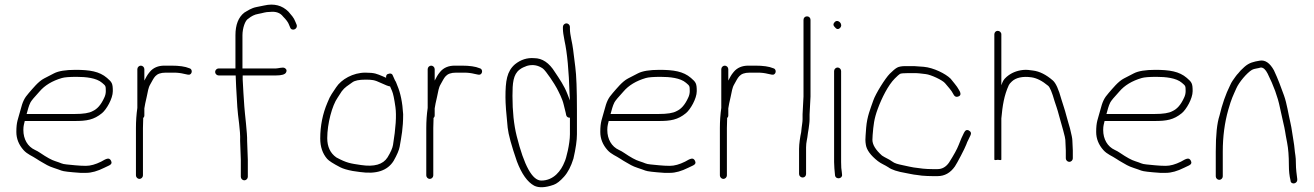

<svg xmlns="http://www.w3.org/2000/svg" viewBox="-20 -764 5624 822"><path d="M94 -276C99.2 -294 102.8 -310.8 110.6 -325.8C114.4 -333 127.2 -348.4 149 -372C171.4 -398.4 203.4 -417.8 245 -430C256.3 -433.3 277.3 -435 308 -435C347 -435 392.9 -430.6 417 -409.5C431.8 -396.5 433 -397.7 433 -374C433 -364 430.7 -354.3 426 -345C412.6 -315.5 395.9 -296.5 376 -288C362 -280 336.7 -276 300 -276ZM86 -246H300C351.1 -246 381.7 -250.8 416.9 -279.7C435.5 -295 463 -341.8 463 -373.7C463 -407.2 459.3 -412.1 438 -430.5C405.5 -458.5 363.9 -465 302.9 -465C261.1 -465 230.6 -460 211.4 -450.1C197.1 -442.7 183 -435.4 169 -428.2C143.8 -415.3 120.5 -385.2 103.5 -366C83.8 -343.7 77.1 -329.4 67.3 -291.5C57.1 -252.3 50 -243.6 50 -199C50 -170.4 60.3 -144.5 80.8 -121.5C97.1 -103.2 118.4 -96.2 137 -83.5C151.8 -73.4 166 -66.4 181.6 -57.1C195.9 -48.6 226.5 -40.4 242.7 -33.8C251.1 -30.3 278.2 -27.1 324 -24H349C371.7 -24 397.7 -31.3 427 -46L448 -56C457.5 -60.8 459.9 -67.6 455 -76.5C446.9 -91.4 434.9 -84.5 413 -72C389 -60 367.2 -54 347.8 -54C317.3 -54 288.2 -57.9 265 -60C243 -62 242.9 -66.1 217.1 -73.9C201.8 -78.5 180.1 -90.3 152 -109.5C144.7 -114.5 137.3 -118.7 130 -122C98.3 -136.4 80 -168.2 80 -207.5C80 -226.7 83.5 -233.5 86 -246Z M568 -468V-302C564 -274 562 -245.3 562 -216V-13C562 -5.1 569.1 2 577 2C584.9 2 592 -5.1 592 -13V-216C592 -228.7 592.3 -240.7 593 -252V-259C596.3 -261.7 598 -265.3 598 -270V-300C599.7 -311.7 603 -328 608 -349C613.8 -373.3 613.9 -387.2 624 -404C639.6 -430 643.7 -453 690 -453H724.5C740.1 -453 754.6 -451.2 768 -447.8C781.3 -444.2 789.7 -443.3 793 -445C804.8 -450.9 803.1 -469.8 790 -472C772.9 -479.3 747.3 -483 713.2 -483H684C657.2 -483 636.3 -474.2 621.5 -456.5C608.8 -441.4 606.7 -434.7 598 -419V-468C598 -475.9 590.9 -483 583 -483C575.1 -483 568 -475.9 568 -468Z M1026 8C1033.9 8 1041 0.9 1041 -7V-80L1038 -161C1039.3 -190.4 1027.5 -282.3 1026 -308.5C1025.2 -323.3 1019 -408.1 1019 -423.5V-441H1162C1185.8 -441 1200 -445.2 1204.5 -453.5C1209.1 -461.8 1207.1 -468.3 1198.5 -473C1190.6 -477.3 1170.9 -471 1162 -471H1018V-613C1018 -642.8 1029.5 -677.3 1043 -684C1056.2 -695 1070 -701.7 1084.4 -704.2C1108 -708.4 1115.4 -713 1136 -713C1161.2 -715.8 1179.9 -709.1 1192 -693C1205.2 -679.8 1213.6 -668.4 1217 -659L1222 -647C1228.3 -628.1 1256.4 -638.9 1250 -658L1245 -670C1237.3 -690.6 1227 -699 1215 -714C1187.8 -741.2 1153.1 -750.1 1111 -740.5C1103.7 -738.8 1092.9 -736.7 1078.8 -734C1055.4 -729.5 1040.8 -718.5 1026 -710C1000.7 -690.3 988 -658 988 -613V-471H916C908.1 -471 901 -463.9 901 -456C901 -448.1 908.1 -441 916 -441H989C989 -433.7 989.7 -417.3 991 -392L993.5 -349.5C994.5 -332.5 995.3 -318 996 -306C998.3 -264.4 1010.1 -207 1008 -161L1011 -80V-7C1011 0.9 1018.1 8 1026 8Z M1650 -394C1650.7 -392 1653.4 -385.6 1658.3 -374.8C1663.2 -364 1668 -340.8 1673 -305.1C1677.9 -269.5 1674.4 -215.6 1662.6 -143.5C1660.4 -129.8 1652.5 -112 1639 -90C1619.8 -59.8 1581.9 -48.9 1525.5 -57.5C1480.5 -64.3 1465.5 -65.5 1420 -90C1394 -108.2 1381 -135.8 1381 -172.6C1381 -234.3 1402 -312.9 1425.5 -346C1431.2 -354 1437 -363 1443 -373C1456.6 -391.2 1469 -397.1 1488.5 -411.5C1498.8 -419.2 1517.3 -423 1544 -423C1573.6 -423 1582.6 -422.2 1611.5 -408.5C1630.5 -399.5 1643.3 -394.7 1650 -394ZM1633 -431C1629 -433 1623.7 -435.3 1617 -438C1594 -447.2 1585.3 -453 1544 -453C1491.6 -453 1441.2 -424.3 1419 -390L1400 -361.5C1394 -352.5 1388 -340.3 1382 -325C1361.3 -276.8 1351 -225.4 1351 -171C1351 -135.8 1360.8 -106.8 1380.5 -84C1388 -75.4 1406.8 -63.3 1436.9 -47.8C1448.8 -41.7 1466.5 -36.4 1490 -32L1521.5 -27.5C1591.2 -17.5 1639 -33.4 1665 -75C1679.9 -101.1 1688.6 -121.6 1691.2 -136.5C1698.7 -180.6 1706 -213.5 1706 -275C1703.1 -325 1694.7 -366 1681 -398C1677.5 -406.2 1675.7 -413.8 1671 -420L1662 -440C1659 -449 1651.7 -451.4 1640 -447C1634.7 -445 1632.3 -439.7 1633 -431Z M1811 -468V-302C1807 -274 1805 -245.3 1805 -216V-13C1805 -5.1 1812.1 2 1820 2C1827.9 2 1835 -5.1 1835 -13V-216C1835 -228.7 1835.3 -240.7 1836 -252V-259C1839.3 -261.7 1841 -265.3 1841 -270V-300C1842.7 -311.7 1846 -328 1851 -349C1856.8 -373.3 1856.9 -387.2 1867 -404C1882.6 -430 1886.7 -453 1933 -453H1967.5C1983.1 -453 1997.6 -451.2 2011 -447.8C2024.3 -444.2 2032.7 -443.3 2036 -445C2047.8 -450.9 2046.1 -469.8 2033 -472C2015.9 -479.3 1990.3 -483 1956.2 -483H1927C1900.2 -483 1879.3 -474.2 1864.5 -456.5C1851.8 -441.4 1849.7 -434.7 1841 -419V-468C1841 -475.9 1833.9 -483 1826 -483C1818.1 -483 1811 -475.9 1811 -468Z M2405 -664C2397.1 -664 2390 -656.9 2390 -649V-640C2390 -629.3 2392.3 -612.3 2397 -589C2408.3 -537.9 2415.5 -461.6 2418.5 -360C2418.8 -348.7 2419.3 -340 2420 -334C2418 -338.7 2414.2 -348.2 2408.7 -362.8C2395.6 -396.7 2375.5 -425.8 2356 -455C2331.4 -495 2301.7 -515 2267 -515C2237.1 -517.5 2209.8 -508.8 2185 -489C2149.9 -458.9 2144 -417.7 2144 -347.6C2144 -320.6 2147.2 -277.2 2153.5 -217.1C2156.6 -188.5 2169.7 -140.5 2193 -73C2213.4 -19.3 2238.1 15.4 2267 31C2287 41 2314.9 39.7 2350.5 27.1C2363.6 22.5 2378.4 10.9 2394.9 -7.6C2411.5 -26.1 2424.8 -51.9 2435 -85C2445 -128.3 2450 -163 2450 -189V-293C2450 -380.3 2447.7 -441.7 2443 -477C2438.3 -512.3 2435.2 -537.7 2433.5 -553C2430.7 -578.9 2420 -614.1 2420 -640V-649C2420 -656.9 2412.9 -664 2405 -664ZM2420 -260V-189C2420 -148.9 2404 -83.9 2397 -71C2382.7 -33.7 2350.8 9 2297.5 9C2259 9 2223.8 -54.7 2192 -182C2180 -230 2174 -287.1 2174 -353.2C2174 -407.7 2176.8 -444.9 2204.5 -466C2216.8 -475.4 2223 -476.4 2236 -482C2260.4 -489 2283 -485.2 2303.9 -470.8C2317.2 -461.5 2356.4 -401.2 2364 -386C2373 -368.1 2387.3 -342.3 2393.3 -316.2C2397.1 -299.4 2400 -287.7 2402 -281L2404 -271C2406 -263.7 2411.3 -260 2420 -260Z M2594 -276C2599.2 -294 2602.8 -310.8 2610.6 -325.8C2614.4 -333 2627.2 -348.4 2649 -372C2671.4 -398.4 2703.4 -417.8 2745 -430C2756.3 -433.3 2777.3 -435 2808 -435C2847 -435 2892.9 -430.6 2917 -409.5C2931.8 -396.5 2933 -397.7 2933 -374C2933 -364 2930.7 -354.3 2926 -345C2912.6 -315.5 2895.9 -296.5 2876 -288C2862 -280 2836.7 -276 2800 -276ZM2586 -246H2800C2851.1 -246 2881.7 -250.8 2916.9 -279.7C2935.5 -295 2963 -341.8 2963 -373.7C2963 -407.2 2959.3 -412.1 2938 -430.5C2905.5 -458.5 2863.9 -465 2802.9 -465C2761.1 -465 2730.6 -460 2711.4 -450.1C2697.1 -442.7 2683 -435.4 2669 -428.2C2643.8 -415.3 2620.5 -385.2 2603.5 -366C2583.8 -343.7 2577.1 -329.4 2567.3 -291.5C2557.1 -252.3 2550 -243.6 2550 -199C2550 -170.4 2560.3 -144.5 2580.8 -121.5C2597.1 -103.2 2618.4 -96.2 2637 -83.5C2651.8 -73.4 2666 -66.4 2681.6 -57.1C2695.9 -48.6 2726.5 -40.4 2742.7 -33.8C2751.1 -30.3 2778.2 -27.1 2824 -24H2849C2871.7 -24 2897.7 -31.3 2927 -46L2948 -56C2957.5 -60.8 2959.9 -67.6 2955 -76.5C2946.9 -91.4 2934.9 -84.5 2913 -72C2889 -60 2867.2 -54 2847.8 -54C2817.3 -54 2788.2 -57.9 2765 -60C2743 -62 2742.9 -66.1 2717.1 -73.9C2701.8 -78.5 2680.1 -90.3 2652 -109.5C2644.7 -114.5 2637.3 -118.7 2630 -122C2598.3 -136.4 2580 -168.2 2580 -207.5C2580 -226.7 2583.5 -233.5 2586 -246Z M3068 -468V-302C3064 -274 3062 -245.3 3062 -216V-13C3062 -5.1 3069.1 2 3077 2C3084.9 2 3092 -5.1 3092 -13V-216C3092 -228.7 3092.3 -240.7 3093 -252V-259C3096.3 -261.7 3098 -265.3 3098 -270V-300C3099.7 -311.7 3103 -328 3108 -349C3113.8 -373.3 3113.9 -387.2 3124 -404C3139.6 -430 3143.7 -453 3190 -453H3224.5C3240.1 -453 3254.6 -451.2 3268 -447.8C3281.3 -444.2 3289.7 -443.3 3293 -445C3304.8 -450.9 3303.1 -469.8 3290 -472C3272.9 -479.3 3247.3 -483 3213.2 -483H3184C3157.2 -483 3136.3 -474.2 3121.5 -456.5C3108.8 -441.4 3106.7 -434.7 3098 -419V-468C3098 -475.9 3090.9 -483 3083 -483C3075.1 -483 3068 -475.9 3068 -468Z M3416.5 -4C3424.9 -4 3431 -10.8 3431 -19V-132.9C3431 -156.6 3436.1 -165.7 3439 -195L3442 -213C3443.3 -225.8 3446 -239.2 3446 -253V-274L3450 -351V-679C3450 -687.8 3443.5 -694 3435 -694C3426.5 -694 3420 -687.8 3420 -679V-351L3416 -275V-254C3416 -241 3413.3 -229.5 3412 -217L3410 -198C3405.8 -179 3401 -148.1 3401 -127V-19C3401 -10.8 3408.2 -4 3416.5 -4Z M3551 -460V-70C3551 -61.3 3551.4 -52.4 3552.2 -43.2L3555 -13C3558.2 6.1 3588.1 1.7 3585 -17L3584 -27C3582 -37 3581 -51.3 3581 -70V-460C3581 -467.9 3573.9 -475 3566 -475C3558.1 -475 3551 -467.9 3551 -460ZM3553.8 -669.8C3546.6 -662.6 3546.3 -655.7 3553 -649C3561 -638.3 3568.8 -636.8 3576.5 -644.5C3591.7 -659.7 3568.2 -684.2 3553.8 -669.8Z M3893 -481H3856.7C3840.5 -481 3828.5 -478.8 3820.7 -474.5C3812.9 -470.2 3802.5 -461.5 3789.6 -448.6C3769.5 -428.5 3728.7 -362.8 3718.8 -333.9C3707 -299.5 3692.2 -265.9 3688.3 -217.5C3686.1 -189.8 3685 -172.5 3685 -165.5C3685 -158.5 3685.7 -151.3 3687 -144C3690.4 -121.9 3707.4 -98.7 3738 -74.5C3752.2 -63.2 3768.8 -57.5 3783 -48C3797.1 -37.4 3822.4 -29.1 3859 -23C3874.7 -20.4 3888.4 -16.4 3905 -15L3927 -12C3943 -10.7 3958 -10 3972 -10H3994C4024.1 -10 4048.8 -23.8 4068.1 -51.4C4076.9 -64 4111.3 -129.4 4116.8 -145.1C4119.6 -153 4122.3 -159.3 4125 -164L4135 -185C4139.3 -193.6 4137 -200.3 4128.2 -205.2C4119.4 -210 4112.3 -206.7 4106.9 -195.2C4097.5 -175.3 4095 -171.6 4084.2 -143.1C4077.6 -125.9 4063.9 -100.8 4043 -68C4029.9 -49.3 4013.6 -40 3994 -40H3972C3958 -40 3944.3 -40.7 3931 -42L3908 -45C3897.7 -45.9 3885.9 -47.8 3872.8 -50.7L3841.5 -57.5C3825.2 -61 3810.5 -64.1 3799 -73C3786.9 -82.4 3768.8 -89 3756 -98C3728.7 -122.3 3715 -144.8 3715 -165.5C3715 -171.2 3715.3 -178 3716 -186C3719.5 -227.9 3721.7 -254.2 3737.9 -298C3755 -344.5 3782.5 -399.5 3810.8 -427.8C3821.6 -438.6 3828.9 -445.2 3832.8 -447.5C3836.7 -449.8 3848.4 -451 3868 -451H3892.5C3914.4 -451 3918.4 -449.4 3943.1 -446.8C3965.6 -444.4 4015.9 -420.7 4026.2 -407.6C4037.6 -393.1 4052.3 -379.5 4061.9 -360.3C4067.4 -349.2 4075.7 -346.7 4086.7 -352.7C4092.5 -355.9 4093.6 -362 4090 -371L4085 -380C4077.6 -394.8 4058.9 -415.1 4050 -427C4028.5 -448.5 3976.7 -474.2 3935 -478Z M4558 -71C4565.9 -71 4573 -78.1 4573 -86V-120L4571 -163C4571 -170.3 4567.7 -187.3 4561 -214L4554 -238C4551.3 -246 4548.3 -256.7 4545 -270C4539.3 -292.9 4530.1 -318.8 4524 -339C4512.4 -381.7 4500.2 -408.5 4487.5 -419.5C4458.6 -444.6 4430.2 -458.7 4402.5 -462C4389 -463.6 4377.1 -466.3 4360 -464.5C4332.1 -461.5 4308.4 -451.5 4289 -434.5C4275.2 -422.5 4272.9 -414.7 4267 -399V-617C4267 -625.2 4259.8 -632 4251.5 -632C4243.1 -632 4237 -625.2 4237 -617V-81C4237 -78.3 4242 -78 4252 -80C4262 -78 4267 -78.3 4267 -81V-257C4272 -311.7 4278.7 -355.4 4299 -399.5C4301 -403.8 4305.4 -409.2 4312.3 -415.5C4329.5 -431.5 4358.5 -438.5 4396.6 -432.9C4418.7 -429.6 4442.2 -417.7 4467 -397C4474.6 -391.3 4484 -369.1 4495 -330.5C4497 -323.5 4499.8 -315 4503.5 -305C4509.4 -289 4519.7 -246 4525 -230L4532 -205C4538 -183 4541 -169.7 4541 -165L4543 -120V-86C4543 -78.1 4550.1 -71 4558 -71Z M4717 -276C4722.2 -294 4725.8 -310.8 4733.6 -325.8C4737.4 -333 4750.2 -348.4 4772 -372C4794.4 -398.4 4826.4 -417.8 4868 -430C4879.3 -433.3 4900.3 -435 4931 -435C4970 -435 5015.9 -430.6 5040 -409.5C5054.8 -396.5 5056 -397.7 5056 -374C5056 -364 5053.7 -354.3 5049 -345C5035.6 -315.5 5018.9 -296.5 4999 -288C4985 -280 4959.7 -276 4923 -276ZM4709 -246H4923C4974.1 -246 5004.7 -250.8 5039.9 -279.7C5058.5 -295 5086 -341.8 5086 -373.7C5086 -407.2 5082.3 -412.1 5061 -430.5C5028.5 -458.5 4986.9 -465 4925.9 -465C4884.1 -465 4853.6 -460 4834.4 -450.1C4820.1 -442.7 4806 -435.4 4792 -428.2C4766.8 -415.3 4743.5 -385.2 4726.5 -366C4706.8 -343.7 4700.1 -329.4 4690.3 -291.5C4680.1 -252.3 4673 -243.6 4673 -199C4673 -170.4 4683.3 -144.5 4703.8 -121.5C4720.1 -103.2 4741.4 -96.2 4760 -83.5C4774.8 -73.4 4789 -66.4 4804.6 -57.1C4818.9 -48.6 4849.5 -40.4 4865.7 -33.8C4874.1 -30.3 4901.2 -27.1 4947 -24H4972C4994.7 -24 5020.7 -31.3 5050 -46L5071 -56C5080.5 -60.8 5082.9 -67.6 5078 -76.5C5069.9 -91.4 5057.9 -84.5 5036 -72C5012 -60 4990.2 -54 4970.8 -54C4940.3 -54 4911.2 -57.9 4888 -60C4866 -62 4865.9 -66.1 4840.1 -73.9C4824.8 -78.5 4803.1 -90.3 4775 -109.5C4767.7 -114.5 4760.3 -118.7 4753 -122C4721.3 -136.4 4703 -168.2 4703 -207.5C4703 -226.7 4706.5 -233.5 4709 -246Z M5200 6C5207.9 6 5215 -1.1 5215 -9V-115C5215 -179.2 5222.9 -238.9 5238.6 -294.1C5252.8 -343.9 5258.6 -352.8 5273.1 -385.9C5284.3 -411.5 5317.8 -451.7 5340 -465C5349.2 -470.5 5365.8 -470.9 5378 -475C5388.7 -475 5398.3 -466.3 5407 -449C5432.8 -397.4 5450.3 -349.3 5459.4 -304.7C5462.9 -287.2 5467.3 -267.7 5472.4 -246.2C5484.2 -196.5 5479.9 -206.7 5490.5 -153C5495.5 -127.6 5498 -95.6 5498 -57C5498 -32.3 5500.3 -10.7 5505 8C5505 28.3 5536.8 24.8 5533.8 2C5531.5 -15.8 5528 -40.7 5528 -64.2C5528 -78.9 5527.3 -90.1 5526 -97.7C5522.2 -119.4 5522.5 -135.4 5517.9 -160.2C5512.5 -189 5510.9 -212 5504.5 -239C5495.6 -276.4 5489.5 -321.1 5477 -355.5C5464.3 -390.5 5452.2 -424.4 5434 -463C5416.6 -494.3 5396.6 -508 5374 -504.4C5347.1 -500 5327.8 -495.7 5307.5 -477.4C5294.5 -465.8 5286 -457 5282 -451C5277.3 -446.3 5273.2 -441.3 5269.5 -436C5260.5 -422.9 5253.3 -415.1 5246 -398C5227.6 -361.1 5212.6 -318.1 5201 -269C5190.3 -237 5185 -185.7 5185 -115V-9C5185 -1.1 5192.1 6 5200 6Z"/></svg>

Font: MewTooHand
Style: Regular
Weight: 400
Designer: Mew Too, Robert Jablonski
Version: Version 0.77